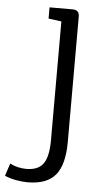

<svg xmlns="http://www.w3.org/2000/svg" viewBox="-131 -609 493 886"><g transform="rotate(5 115.0 -165.5)"><path d="M31 241Q6 241 -23.5 235.5Q-53 230 -75 220L-56 162Q-20 180 20 180Q75 180 98.5 147Q122 114 122 37V-512L62 -520V-572H170Q200 -572 200 -541V39Q200 145 160 193Q120 241 31 241Z"/></g></svg>

Font: Fauna One
Style: Regular
Weight: 400
Designer: Eduardo Rodriguez Tunni
Foundry: Eduardo Rodriguez Tunni
Version: Version 2.001; ttfautohint (v1.8.4.7-5d5b);gftools[0.9.23]